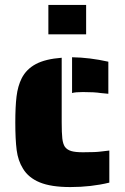

<svg xmlns="http://www.w3.org/2000/svg" viewBox="-20 -750 505 778"><path d="M388 -373Q363 -377 316 -377Q285 -377 272 -373V-518Q343 -517 419 -500V-370ZM73 -67Q53 -99 47.5 -142Q42 -185 42 -254Q42 -317 47 -359Q52 -401 68 -433Q87 -470 125.5 -490.5Q164 -511 230 -516V-255Q230 -211 232.5 -189Q235 -167 243 -155Q252 -143 268.5 -138Q285 -133 316 -133Q369 -133 389 -136L423 -140V-10Q349 8 265 8Q187 8 141 -11Q95 -30 73 -67ZM176 -730H329V-611H176Z"/></svg>

Font: Saira Stencil One
Style: Regular
Weight: 400
Designer: Hector Gatti with collaboration of the Omnibus-Type team
Foundry: Omnibus-Type
Version: Version 1.004